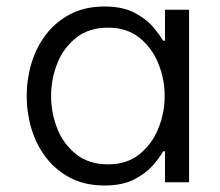

<svg xmlns="http://www.w3.org/2000/svg" viewBox="-20 -560 676 590"><path d="M301 -540Q356 -540 392 -521.5Q428 -503 449.5 -478Q471 -453 481 -435H487V-530H561V0H487V-95H481Q471 -76 449.5 -51.5Q428 -27 392 -8.5Q356 10 301 10Q241 10 196 -13.5Q151 -37 121 -76.5Q91 -116 76.5 -165Q62 -214 62 -265Q62 -316 76.5 -365Q91 -414 121 -453.5Q151 -493 196 -516.5Q241 -540 301 -540ZM312 -475Q253 -475 214 -444Q175 -413 156 -365Q137 -317 137 -265Q137 -213 156 -165Q175 -117 214 -86Q253 -55 312 -55Q370 -55 408.5 -86Q447 -117 466.5 -165Q486 -213 486 -265Q486 -317 466.5 -365Q447 -413 408.5 -444Q370 -475 312 -475Z"/></svg>

Font: Be Vietnam Pro Light
Style: Regular
Weight: 300
Designer: Lam Bao, Tony Le, Vietanh Nguyen
Foundry: Yellow Type Foundry
Version: Version 1.002; ttfautohint (v1.8.3)